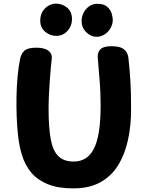

<svg xmlns="http://www.w3.org/2000/svg" viewBox="-20 -1031 801 1059"><path d="M91 -707Q97 -735 115 -751.5Q133 -768 181 -768Q226 -768 248 -750.5Q270 -733 265 -702Q263 -689 260.5 -660Q258 -631 255 -591.5Q252 -552 250 -510Q248 -468 248 -429Q248 -329 259.5 -265Q271 -201 301 -170.5Q331 -140 387 -140Q421 -140 448.5 -155.5Q476 -171 495.5 -206.5Q515 -242 525 -301.5Q535 -361 535 -451Q535 -527 529 -592.5Q523 -658 519 -716Q518 -744 534.5 -760Q551 -776 595 -776Q633 -776 652.5 -766Q672 -756 680 -739.5Q688 -723 689 -704Q692 -675 694.5 -647.5Q697 -620 699 -588.5Q701 -557 702 -518Q703 -479 703 -427Q703 -338 686 -259.5Q669 -181 632 -120.5Q595 -60 534 -26Q473 8 384 8Q300 8 243.5 -15Q187 -38 152.5 -79Q118 -120 101 -176Q84 -232 78 -299Q74 -338 72 -389.5Q70 -441 71 -497.5Q72 -554 77 -608.5Q82 -663 91 -707ZM292 -833Q257 -833 229.5 -855.5Q202 -878 202 -917Q202 -947 215 -968Q228 -989 248 -1000Q268 -1011 289 -1011Q323 -1011 350 -989Q377 -967 377 -925Q377 -900 365.5 -879Q354 -858 334.5 -845.5Q315 -833 292 -833ZM513 -828Q481 -828 455.5 -853.5Q430 -879 430 -916Q430 -937 440 -958.5Q450 -980 470 -995Q490 -1010 517 -1010Q553 -1010 571.5 -993.5Q590 -977 596 -956.5Q602 -936 602 -921Q602 -897 589.5 -875.5Q577 -854 556.5 -841Q536 -828 513 -828Z"/></svg>

Font: Playpen Sans
Style: Bold
Weight: 700
Designer: Laura Meseguer, Veronika Burian, José Scaglione
Foundry: TypeTogether
Version: Version 1.001